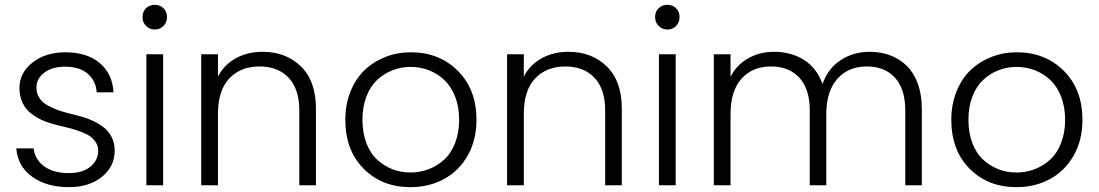

<svg xmlns="http://www.w3.org/2000/svg" viewBox="-20 -772 4578 800"><path d="M458 -145Q458 -78.1 404.5 -35.2Q351.1 7.8 268.1 7.8Q174.3 7.8 114 -35.6Q53.7 -79.1 47.9 -153.8H120.1Q125.5 -107.4 163.8 -79.1Q202.1 -50.8 267.1 -50.8Q324.2 -50.8 356.7 -77.6Q389.2 -104.5 389.2 -145Q389.2 -163.1 379.6 -178.2Q370.1 -193.4 356.7 -203.1Q343.3 -212.9 319.1 -222.2Q294.9 -231.4 275.6 -236.6Q256.3 -241.7 225.1 -249Q189.5 -257.3 161.9 -268.8Q134.3 -280.3 110.6 -298.3Q86.9 -316.4 74 -343.8Q61 -371.1 61 -405.8Q61 -468.3 115.2 -511.2Q169.4 -554.2 252.9 -554.2Q341.3 -554.2 394.8 -510Q448.2 -465.8 453.1 -387.2H382.8Q379.9 -435.1 345.7 -464.6Q311.5 -494.1 251 -494.1Q197.3 -494.1 164.6 -469.2Q131.8 -444.3 131.8 -407.2Q131.8 -382.3 144.3 -363.3Q156.7 -344.2 181.6 -331.1Q206.5 -317.9 231.4 -309.8Q256.3 -301.8 293.9 -293Q329.6 -284.2 356.4 -273.2Q383.3 -262.2 407.2 -245.1Q431.2 -228 444.3 -202.6Q457.5 -177.2 458 -145Z M589.8 -545.9H659.7V0H589.8ZM588.6 -663.8Q573.7 -678.7 573.7 -701.2Q573.7 -723.6 588.6 -737.8Q603.5 -752 625 -752Q646.5 -752 661.1 -737.8Q675.8 -723.6 675.8 -701.2Q675.8 -678.7 661.1 -663.8Q646.5 -648.9 625 -648.9Q603.5 -648.9 588.6 -663.8Z M1227.1 -312Q1227.1 -400.9 1182.6 -448Q1138.2 -495.1 1061.5 -495.1Q982.4 -495.1 935.3 -445.1Q888.2 -395 888.2 -297.9V0H818.4V-545.9H888.2V-453.1Q914.1 -502.9 963.1 -529.5Q1012.2 -556.2 1074.2 -556.2Q1171.4 -556.2 1233.9 -495.1Q1296.4 -434.1 1296.4 -319.8V0H1227.1Z M1965.3 -272.9Q1965.3 -188 1928.5 -123.5Q1891.6 -59.1 1829.3 -25.6Q1767.1 7.8 1689.9 7.8Q1571.8 7.8 1495.4 -68.8Q1418.9 -145.5 1418.9 -272.9Q1418.9 -336.9 1440.2 -390.1Q1461.4 -443.4 1498.3 -479Q1535.2 -514.6 1585.2 -534.4Q1635.3 -554.2 1691.9 -554.2Q1810.1 -554.2 1887.7 -476.8Q1965.3 -399.4 1965.3 -272.9ZM1490.2 -272.9Q1490.2 -218.3 1506.8 -175.3Q1523.4 -132.3 1552 -106.2Q1580.6 -80.1 1615.7 -66.7Q1650.9 -53.2 1689.9 -53.2Q1730 -53.2 1765.9 -66.9Q1801.8 -80.6 1830.6 -106.7Q1859.4 -132.8 1876.2 -175.8Q1893.1 -218.8 1893.1 -272.9Q1893.1 -326.2 1876.5 -368.9Q1859.9 -411.6 1831.5 -438.5Q1803.2 -465.3 1767.3 -479.2Q1731.4 -493.2 1690.9 -493.2Q1650.9 -493.2 1615.2 -479.2Q1579.6 -465.3 1551.3 -438.7Q1522.9 -412.1 1506.6 -369.4Q1490.2 -326.7 1490.2 -272.9Z M2501.5 -312Q2501.5 -400.9 2457 -448Q2412.6 -495.1 2335.9 -495.1Q2256.8 -495.1 2209.7 -445.1Q2162.6 -395 2162.6 -297.9V0H2092.8V-545.9H2162.6V-453.1Q2188.5 -502.9 2237.5 -529.5Q2286.6 -556.2 2348.6 -556.2Q2445.8 -556.2 2508.3 -495.1Q2570.8 -434.1 2570.8 -319.8V0H2501.5Z M2725.6 -545.9H2795.4V0H2725.6ZM2724.4 -663.8Q2709.5 -678.7 2709.5 -701.2Q2709.5 -723.6 2724.4 -737.8Q2739.3 -752 2760.7 -752Q2782.2 -752 2796.9 -737.8Q2811.5 -723.6 2811.5 -701.2Q2811.5 -678.7 2796.9 -663.8Q2782.2 -648.9 2760.7 -648.9Q2739.3 -648.9 2724.4 -663.8Z M3752 -312Q3752 -400.9 3709.2 -448Q3666.5 -495.1 3591.8 -495.1Q3514.6 -495.1 3468.8 -443.4Q3422.9 -391.6 3422.9 -295.9V0H3354V-312Q3354 -400.9 3310.8 -448Q3267.6 -495.1 3192.9 -495.1Q3115.2 -495.1 3069.6 -444.1Q3023.9 -393.1 3023.9 -295.9V0H2954.1V-545.9H3023.9V-452.1Q3049.8 -502.4 3097.9 -529.3Q3146 -556.2 3205.1 -556.2Q3276.4 -556.2 3329.8 -522.5Q3383.3 -488.8 3407.2 -421.9Q3429.7 -486.8 3482.9 -521.5Q3536.1 -556.2 3604 -556.2Q3649.9 -556.2 3689 -541.5Q3728 -526.9 3757.6 -498.3Q3787.1 -469.7 3804 -424.1Q3820.8 -378.4 3820.8 -319.8V0H3752Z M4490.2 -272.9Q4490.2 -188 4453.4 -123.5Q4416.5 -59.1 4354.2 -25.6Q4292 7.8 4214.8 7.8Q4096.7 7.8 4020.3 -68.8Q3943.8 -145.5 3943.8 -272.9Q3943.8 -336.9 3965.1 -390.1Q3986.3 -443.4 4023.2 -479Q4060.1 -514.6 4110.1 -534.4Q4160.2 -554.2 4216.8 -554.2Q4335 -554.2 4412.6 -476.8Q4490.2 -399.4 4490.2 -272.9ZM4015.1 -272.9Q4015.1 -218.3 4031.7 -175.3Q4048.3 -132.3 4076.9 -106.2Q4105.5 -80.1 4140.6 -66.7Q4175.8 -53.2 4214.8 -53.2Q4254.9 -53.2 4290.8 -66.9Q4326.7 -80.6 4355.5 -106.7Q4384.3 -132.8 4401.1 -175.8Q4418 -218.8 4418 -272.9Q4418 -326.2 4401.4 -368.9Q4384.8 -411.6 4356.4 -438.5Q4328.1 -465.3 4292.2 -479.2Q4256.3 -493.2 4215.8 -493.2Q4175.8 -493.2 4140.1 -479.2Q4104.5 -465.3 4076.2 -438.7Q4047.9 -412.1 4031.5 -369.4Q4015.1 -326.7 4015.1 -272.9Z"/></svg>

Font: PoppinsZ Light
Style: Regular
Weight: 300
Designer: Ninad Kale (Devanagari), Jonny Pinhorn (Latin)
Foundry: Indian Type Foundry
Version: Version 3.002;FEAKit 1.0